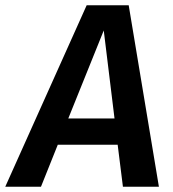

<svg xmlns="http://www.w3.org/2000/svg" viewBox="-63 -711 657 731"><path d="M405 0H542L427 -691H267L-43 0H93L157 -160H385ZM197 -260 332 -595 373 -260Z"/></svg>

Font: Fira Sans Medium
Style: Italic
Weight: 500
Italic angle: -8°
Designer: bBox Type GmbH & Carrois Corporate GbR & Edenspiekermann AG
Foundry: bBox Type GmbH & Carrois Corporate GbR & Edenspiekermann AG
Version: Version 4.301;PS 004.301;hotconv 1.0.88;makeotf.lib2.5.64775